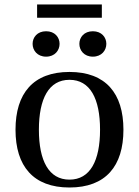

<svg xmlns="http://www.w3.org/2000/svg" viewBox="-20 -822 617 854"><path d="M333 -627C333 -598 354 -570 393 -570C432 -570 453 -598 453 -627C453 -656 432 -683 393 -683C354 -683 333 -656 333 -627ZM125 -627C125 -598 146 -570 185 -570C224 -570 245 -598 245 -627C245 -656 224 -683 185 -683C146 -683 125 -656 125 -627ZM49 -245C49 -83 128 12 289 12C450 12 529 -83 529 -245C529 -407 450 -502 289 -502C128 -502 49 -407 49 -245ZM153 -245C153 -383 197 -467 289 -467C381 -467 425 -383 425 -245C425 -107 381 -23 289 -23C197 -23 153 -107 153 -245ZM145 -743H433V-802H145Z"/></svg>

Font: Lingua Franca
Style: Regular
Weight: 400
Version: Version 1.19